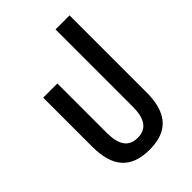

<svg xmlns="http://www.w3.org/2000/svg" viewBox="-220 -846 957 957"><g transform="rotate(-45 259.0 -367.0)"><path d="M259 11C394 11 450 -65 450 -203V-745H351V-201C351 -116 322 -73 259 -73C195 -73 167 -116 167 -201V-548H67V-203C67 -65 123 11 259 11Z"/></g></svg>

Font: Noto Sans Thai Cond Med
Style: Regular
Weight: 500
Width: 3
Designer: Monotype Design Team
Foundry: Monotype Imaging Inc.
Version: Version 2.002